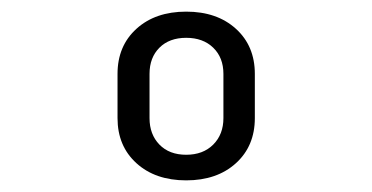

<svg xmlns="http://www.w3.org/2000/svg" viewBox="-20 -756 640 330"><path d="M300 -446Q247 -446 214.5 -475.5Q182 -505 182 -553V-629Q182 -677 214.5 -706.5Q247 -736 300 -736Q353 -736 385.5 -706.5Q418 -677 418 -629V-553Q418 -505 385.5 -475.5Q353 -446 300 -446ZM300 -490Q329 -490 346.5 -507.5Q364 -525 364 -553V-629Q364 -657 346.5 -674Q329 -691 300 -691Q271 -691 254 -674Q237 -657 237 -629V-553Q237 -525 254 -507.5Q271 -490 300 -490Z"/></svg>

Font: Pitagon Sans Mono Medium
Style: Regular
Weight: 500
Monospace: yes
Designer: Travis Tran
Foundry: Pitagon
Version: Version 1.001; ttfautohint (v1.8.4.7-5d5b);gftools[0.9.26]